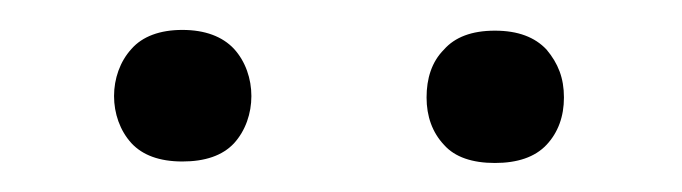

<svg xmlns="http://www.w3.org/2000/svg" viewBox="-20 -734 458 129"><path d="M68.4 -637.7C75.7 -629.9 86.9 -625.5 102.5 -625.5C117.7 -625.5 129.4 -629.4 137.2 -637.7C152.8 -654.8 152.8 -684.1 137.2 -701.2C129.4 -709.5 117.7 -713.9 102.5 -713.9C87.4 -713.9 75.7 -709.5 68.4 -701.2C52.7 -684.1 52.7 -654.8 68.4 -637.7ZM266.6 -668.5C266.6 -655.8 270.5 -645 278.3 -636.7C285.6 -628.4 297.4 -624.5 312.5 -624.5C327.6 -624.5 339.4 -628.4 347.2 -636.7C355 -645 358.9 -655.8 358.9 -668.5C358.9 -681.6 355 -691.4 347.2 -700.7C339.4 -709 328.1 -713.4 312.5 -713.4C296.9 -713.4 285.6 -709 278.3 -700.7C270 -692.4 266.6 -681.2 266.6 -668.5Z"/></svg>

Font: Shabnam Light
Style: Regular
Weight: 300
Foundry: DejaVu fonts team - Redesigned by Saber Rastikerdar - Based on Vazir font
Version: Version 5.0.1